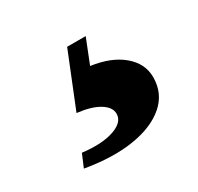

<svg xmlns="http://www.w3.org/2000/svg" viewBox="-73 -96 443 430"><g transform="rotate(-30 148.5 119.0)"><path d="M38 243 52 210Q101 216 132 205.5Q163 195 163 173Q163 156 142.5 143.5Q122 131 86 127L142 -12H190L165 51Q216 58 245.5 83Q275 108 275 143Q275 185 244.5 211.5Q214 238 161 246.5Q108 255 38 243Z"/></g></svg>

Font: Platypi Light SemiBold
Style: Regular
Weight: 600
Version: Version 1.200